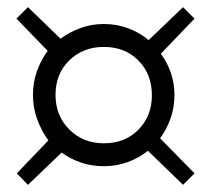

<svg xmlns="http://www.w3.org/2000/svg" viewBox="-20 -584 570 536"><path d="M58 -68 27 -100 115 -192Q96 -218 84 -250.5Q72 -283 72 -319Q72 -354 83 -385Q94 -416 113 -442L26 -532L58 -564L149 -476Q175 -495 205.5 -506Q236 -517 270 -517Q306 -517 338 -505Q370 -493 395 -472L491 -564L523 -532L429 -434Q447 -410 457 -380.5Q467 -351 467 -319Q467 -285 456.5 -254.5Q446 -224 427 -198L523 -100L491 -68L393 -163Q368 -143 336.5 -131.5Q305 -120 270 -120Q236 -120 206.5 -130Q177 -140 152 -158ZM270 -184Q329 -184 366.5 -222Q404 -260 404 -318Q404 -377 366.5 -415Q329 -453 270 -453Q212 -453 173.5 -415.5Q135 -378 135 -319Q135 -261 173.5 -222.5Q212 -184 270 -184Z"/></svg>

Font: Faustina Light Light
Style: Italic
Weight: 300
Italic angle: -8°
Version: Version 1.200